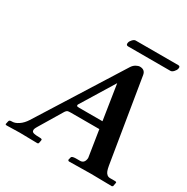

<svg xmlns="http://www.w3.org/2000/svg" viewBox="-174 -924 1050 1076"><g transform="rotate(30 351.0 -386.0)"><path d="M652.8 -723.1H378.9Q363.8 -723.1 367.7 -741.2Q369.6 -751 379.9 -762Q390.1 -772.9 399.4 -772.9H675.3Q689.5 -772.9 685.5 -755.9Q683.1 -745.1 672.9 -734.1Q662.6 -723.1 652.8 -723.1ZM314.5 -288.1H464.4L429.2 -514.2L297.9 -299.8Q296.4 -292.5 299.1 -290.3Q301.8 -288.1 314.5 -288.1ZM164.6 -79.1Q157.2 -66.9 154.8 -59.6Q152.3 -52.2 154.8 -45.4Q157.2 -38.6 168.9 -35.9Q180.7 -33.2 202.1 -33.2Q214.4 -33.2 218.3 -31Q222.2 -28.8 220.7 -22.9L216.8 -2.9L210.9 1Q119.1 -1 95.2 -1L9.8 1L2.4 -2L6.8 -22.9Q8.3 -29.8 13.2 -31.5Q18.1 -33.2 28.8 -33.2Q45.9 -33.2 68.1 -47.9Q90.3 -62.5 108.4 -90.8L445.3 -627Q455.6 -643.1 469.5 -650.6Q483.4 -658.2 493.7 -658.2Q526.9 -658.2 532.2 -627L620.1 -90.8Q623.5 -71.3 627.9 -59.3Q632.3 -47.4 640.6 -40.3Q648.9 -33.2 661.1 -33.2H689Q699.7 -33.2 701.4 -31.2Q703.1 -29.3 701.7 -22.9L697.8 -2.9L691.9 1Q596.2 -1 558.1 -1L413.6 1L406.7 -3.9L411.1 -22.9Q413.1 -32.7 439 -33.2H465.8Q490.7 -33.2 496.6 -59.1Q499 -70.3 497.6 -73.2L471.2 -241.2H287.1Q271.5 -241.2 265.6 -238.8Q259.8 -236.3 253.4 -227.1Z"/></g></svg>

Font: Linux Libertine Slanted
Style: Semibold Slanted
Weight: 600
Designer: Philipp H. Poll
Foundry: Philipp H. Poll
Version: Version 5.1.1